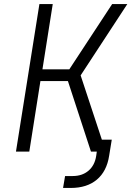

<svg xmlns="http://www.w3.org/2000/svg" viewBox="-20 -750 650 950"><path d="M59 0 175 -730H241L190 -407H323L535 -730H610L379 -377L484 -59H533L520 21Q508 98 459 139Q410 180 330 180H292L302 121H340Q387 121 418 94.5Q449 68 456 21L459 0H430L316 -349H180L125 0Z"/></svg>

Font: JetBrains Mono NL ExtraLight
Style: Italic
Weight: 200
Italic angle: -9°
Monospace: yes
Designer: Philipp Nurullin, Konstantin Bulenkov
Foundry: JetBrains
Version: Version 2.305; ttfautohint (v1.8.4.7-5d5b)